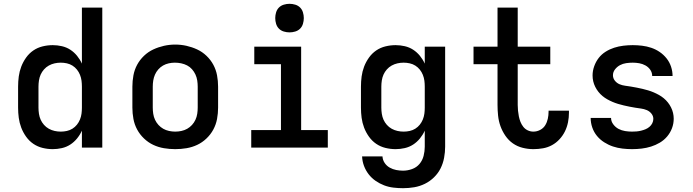

<svg xmlns="http://www.w3.org/2000/svg" viewBox="-20 -775 3640 1008"><path d="M257 8Q230 8 203.5 1.5Q177 -5 155 -20Q133 -35 117 -57.5Q101 -80 91.5 -105Q82 -130 78.5 -156.5Q75 -183 75 -210V-320Q75 -347 78.5 -373.5Q82 -400 91.5 -425Q101 -450 117 -472.5Q133 -495 155 -510Q177 -525 203.5 -531.5Q230 -538 257 -538Q281 -538 305 -532.5Q329 -527 349 -514Q369 -501 384.5 -482Q400 -463 410 -441V-735H517V0H410V-89Q400 -67 384.5 -48Q369 -29 349 -16Q329 -3 305 2.5Q281 8 257 8ZM299 -84Q315 -84 331 -87.5Q347 -91 360.5 -99.5Q374 -108 384 -120.5Q394 -133 400 -148Q406 -163 408 -178.5Q410 -194 410 -210V-320Q410 -336 408 -351.5Q406 -367 400 -382Q394 -397 384 -409.5Q374 -422 360.5 -430.5Q347 -439 331 -442.5Q315 -446 299 -446Q283 -446 267 -442.5Q251 -439 236.5 -431Q222 -423 211 -410.5Q200 -398 193.5 -383.5Q187 -369 184.5 -352.5Q182 -336 182 -320V-210Q182 -194 184.5 -177.5Q187 -161 193.5 -146.5Q200 -132 211 -119.5Q222 -107 236.5 -99Q251 -91 267 -87.5Q283 -84 299 -84Z M900 8Q870 8 840.5 3Q811 -2 784.5 -14.5Q758 -27 736 -48Q714 -69 700 -95Q686 -121 680.5 -150.5Q675 -180 675 -210V-320Q675 -350 680.5 -379.5Q686 -409 700 -435Q714 -461 736 -482Q758 -503 785 -515.5Q812 -528 841 -534.5Q870 -541 900 -541Q930 -541 959 -534.5Q988 -528 1015 -515.5Q1042 -503 1064 -482Q1086 -461 1100 -435Q1114 -409 1119.5 -379.5Q1125 -350 1125 -320V-210Q1125 -180 1119.5 -150.5Q1114 -121 1100 -95Q1086 -69 1064 -48Q1042 -27 1015.5 -14.5Q989 -2 959.5 3Q930 8 900 8ZM900 -84Q916 -84 932.5 -87.5Q949 -91 963 -99Q977 -107 988 -119Q999 -131 1006 -146Q1013 -161 1015.5 -177.5Q1018 -194 1018 -210V-320Q1018 -336 1015.5 -352.5Q1013 -369 1006 -384Q999 -399 988 -411.5Q977 -424 962.5 -431.5Q948 -439 931.5 -442.5Q915 -446 898 -446Q882 -446 866 -442.5Q850 -439 836 -431Q822 -423 811 -410.5Q800 -398 793.5 -383Q787 -368 784.5 -352Q782 -336 782 -320V-210Q782 -194 784.5 -177.5Q787 -161 794 -146Q801 -131 812 -119Q823 -107 837 -99Q851 -91 867.5 -87.5Q884 -84 900 -84Z M1299 0V-92H1455V-438H1315V-530H1561V-92H1701V0ZM1500 -605Q1485 -605 1470 -609.5Q1455 -614 1444.5 -624.5Q1434 -635 1429.5 -650Q1425 -665 1425 -680Q1425 -695 1429.5 -710Q1434 -725 1444.5 -735.5Q1455 -746 1470 -750.5Q1485 -755 1500 -755Q1515 -755 1530 -750.5Q1545 -746 1555.5 -735.5Q1566 -725 1570.5 -710Q1575 -695 1575 -680Q1575 -665 1570.5 -650Q1566 -635 1555.5 -624.5Q1545 -614 1530 -609.5Q1515 -605 1500 -605Z M2096 213Q2071 213 2045.5 210Q2020 207 1996.5 198Q1973 189 1952 174.5Q1931 160 1915.5 140Q1900 120 1891 96Q1882 72 1881 46H1988Q1989 65 1999.5 80.5Q2010 96 2026 105Q2042 114 2060 117.5Q2078 121 2096 121Q2120 121 2143.5 112.5Q2167 104 2182.5 85.5Q2198 67 2204 43Q2210 19 2210 -5V-89Q2200 -67 2184.5 -48Q2169 -29 2149 -16Q2129 -3 2105 2.5Q2081 8 2057 8Q2030 8 2003.5 1.5Q1977 -5 1955 -20Q1933 -35 1917 -57.5Q1901 -80 1891.5 -105Q1882 -130 1878.5 -156.5Q1875 -183 1875 -210V-320Q1875 -347 1878.5 -373.5Q1882 -400 1891.5 -425Q1901 -450 1917 -472.5Q1933 -495 1955 -510Q1977 -525 2003.5 -531.5Q2030 -538 2057 -538Q2081 -538 2105 -532.5Q2129 -527 2149 -514Q2169 -501 2184.5 -482Q2200 -463 2210 -441V-530H2317V-5Q2317 24 2311.5 53.5Q2306 83 2293 109Q2280 135 2258.5 156Q2237 177 2210.5 190Q2184 203 2155 208Q2126 213 2096 213ZM2099 -84Q2115 -84 2131 -87.5Q2147 -91 2160.5 -99.5Q2174 -108 2184 -120.5Q2194 -133 2200 -148Q2206 -163 2208 -178.5Q2210 -194 2210 -210V-320Q2210 -336 2208 -351.5Q2206 -367 2200 -382Q2194 -397 2184 -409.5Q2174 -422 2160.5 -430.5Q2147 -439 2131 -442.5Q2115 -446 2099 -446Q2083 -446 2067 -442.5Q2051 -439 2036.5 -431Q2022 -423 2011 -410.5Q2000 -398 1993.5 -383.5Q1987 -369 1984.5 -352.5Q1982 -336 1982 -320V-210Q1982 -194 1984.5 -177.5Q1987 -161 1993.5 -146.5Q2000 -132 2011 -119.5Q2022 -107 2036.5 -99Q2051 -91 2067 -87.5Q2083 -84 2099 -84Z M2780 8Q2752 8 2724 1Q2696 -6 2673 -22Q2650 -38 2633.5 -62Q2617 -86 2607.5 -112.5Q2598 -139 2595 -167.5Q2592 -196 2592 -224V-438H2466V-530H2592V-735H2698V-530H2869V-438H2698V-224Q2698 -209 2699.5 -194Q2701 -179 2704 -164Q2707 -149 2712.5 -135Q2718 -121 2727.5 -109Q2737 -97 2751 -90.5Q2765 -84 2780 -84Q2799 -84 2816 -93Q2833 -102 2842.5 -117.5Q2852 -133 2856 -151.5Q2860 -170 2860 -188Q2860 -190 2860 -191Q2860 -192 2860 -194H2967Q2967 -191 2967 -188.5Q2967 -186 2967 -183Q2967 -158 2962 -133Q2957 -108 2946 -85.5Q2935 -63 2917.5 -44Q2900 -25 2878 -13Q2856 -1 2831 3.5Q2806 8 2780 8Z M3298 8Q3273 8 3247.5 5Q3222 2 3198 -6Q3174 -14 3152 -28Q3130 -42 3114 -61.5Q3098 -81 3089.5 -105.5Q3081 -130 3081 -156H3188Q3188 -138 3199.5 -122.5Q3211 -107 3227 -98.5Q3243 -90 3261.5 -87Q3280 -84 3298 -84Q3310 -84 3322 -85Q3334 -86 3346 -89Q3358 -92 3369 -96.5Q3380 -101 3389.5 -109Q3399 -117 3404.5 -128Q3410 -139 3410 -151Q3410 -166 3400 -178.5Q3390 -191 3375.5 -197Q3361 -203 3346 -205Q3331 -207 3315.5 -209.5Q3300 -212 3285 -215Q3270 -218 3255 -221.5Q3240 -225 3225 -229.5Q3210 -234 3196 -240Q3182 -246 3168.5 -253.5Q3155 -261 3143 -271Q3131 -281 3121.5 -293Q3112 -305 3105 -319Q3098 -333 3094.5 -348Q3091 -363 3091 -379Q3091 -403 3099.5 -427Q3108 -451 3123 -470.5Q3138 -490 3159.5 -503.5Q3181 -517 3204.5 -524.5Q3228 -532 3252.5 -535Q3277 -538 3302 -538Q3326 -538 3351 -535Q3376 -532 3399.5 -524Q3423 -516 3443.5 -502Q3464 -488 3479.5 -468.5Q3495 -449 3503 -425Q3511 -401 3511 -376H3404Q3404 -394 3394 -408.5Q3384 -423 3368.5 -431.5Q3353 -440 3336 -443Q3319 -446 3302 -446Q3285 -446 3267.5 -443.5Q3250 -441 3235 -433Q3220 -425 3209 -411Q3198 -397 3198 -380Q3198 -364 3208 -351.5Q3218 -339 3232 -333Q3246 -327 3261.5 -325Q3277 -323 3292 -320.5Q3307 -318 3322.5 -315Q3338 -312 3353 -308.5Q3368 -305 3383 -300.5Q3398 -296 3412 -290Q3426 -284 3439.5 -276.5Q3453 -269 3465 -259Q3477 -249 3486.5 -237Q3496 -225 3503 -211Q3510 -197 3513.5 -182Q3517 -167 3517 -152Q3517 -126 3508 -102Q3499 -78 3482.5 -58.5Q3466 -39 3444 -26Q3422 -13 3398 -5.5Q3374 2 3349 5Q3324 8 3298 8Z"/></svg>

Font: Iosevka Curly SmBdEx
Style: Regular
Weight: 600
Width: 7
Monospace: yes
Designer: Belleve Invis
Foundry: Belleve Invis
Version: Version 11.1.0; ttfautohint (v1.8.3)